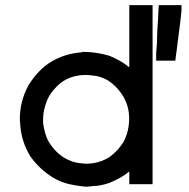

<svg xmlns="http://www.w3.org/2000/svg" viewBox="-20 -710 720 733"><path d="M473.6 -453.1V-690.4H491.2H493.2H497.1H505.9H515.6H521.5H527.3H535.2H543.9H562.5V-6.8H543.9H541H537.1H527.3H518.6H512.7H506.8H499H491.2H473.6V-24.4V-27.3V-31.2V-51.8V-55.7Q457 -41 432.6 -28.3Q415 -18.6 397.5 -11.7Q362.3 0 338.9 0Q317.4 2 309.6 2.9H308.6Q275.4 0 245.1 -6.8Q213.9 -13.7 183.6 -31.2Q130.9 -63.5 95.7 -113.3Q58.6 -173.8 56.6 -246.1L55.7 -247.1V-254.9Q55.7 -323.2 87.9 -382.8Q105.5 -412.1 127.9 -435.5Q149.4 -459 177.7 -475.6Q228.5 -504.9 287.1 -509.8H288.1Q289.1 -509.8 295.9 -511.7H297.9H306.6Q324.2 -511.7 349.6 -507.8Q375 -503.9 397.5 -497.1Q439.5 -480.5 473.6 -453.1ZM607.4 -690.4H611.3H614.3H620.1H626H632.8H638.7H647.5H655.3H672.9V-669.9Q672.9 -665 671.9 -659.2L668 -624Q666 -605.5 662.1 -578.1L654.3 -516.6L651.4 -496.1L649.4 -478.5H633.8H631.8H629.9H622.1H615.2H611.3H605.5H599.6H593.8H576.2V-499V-502.9V-505.9V-506.8Q577.1 -525.4 579.1 -543.9L580.1 -578.1Q581.1 -592.8 581.1 -602.5V-603.5L583 -628.9Q584 -639.6 584 -649.4V-650.4Q585 -662.1 585.9 -690.4H602.5H605.5ZM144.5 -253.9Q144.5 -252.9 144.5 -250V-247.1V-241.2Q146.5 -221.7 152.3 -203.1Q157.2 -184.6 166 -168.9Q189.5 -129.9 225.6 -107.4Q252.9 -91.8 276.4 -88.4Q299.8 -85 308.6 -85Q334 -85 356.4 -91.8Q377.9 -97.7 399.4 -111.3Q430.7 -134.8 452.1 -168.9Q472.7 -209 473.1 -255.4Q473.6 -301.8 451.2 -340.8Q427.7 -379.9 391.6 -403.3Q365.2 -418 341.3 -420.9Q317.4 -423.8 308.6 -423.8Q283.2 -423.8 261.7 -418Q218.8 -406.2 189.5 -372.1Q175.8 -357.4 166 -339.8Q158.2 -326.2 151.4 -302.2Q144.5 -278.3 144.5 -253.9Z"/></svg>

Font: LeFont
Style: Default
Weight: 400
Designer: Leryon MEDIA
Version: Version 1.0